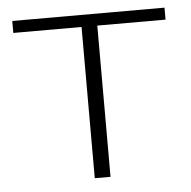

<svg xmlns="http://www.w3.org/2000/svg" viewBox="-42 -540 581 583"><g transform="rotate(-5 248.0 -249.0)"><path d="M16 -497.5H480V-461H272V0H224V-461H16Z"/></g></svg>

Font: Lato Light
Style: Regular
Weight: 300
Designer: Lukasz Dziedzic
Foundry: tyPoland Lukasz Dziedzic
Version: Version 2.007; 2014-02-27